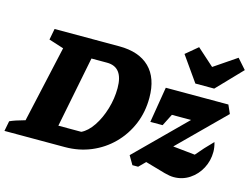

<svg xmlns="http://www.w3.org/2000/svg" viewBox="-139 -950 1483 1132"><g transform="rotate(15 603.0 -384.5)"><path d="M490 -657Q611 -657 675.5 -593.5Q740 -530 740 -409Q740 -322 709 -248Q678 -174 622.5 -118Q567 -62 493 -31Q419 0 333 0H-35L-23 -62Q-8 -69 14 -76.5Q36 -84 69 -93L173 -560L82 -589L95 -657ZM404 -112Q442 -130 474 -177.5Q506 -225 525 -288.5Q544 -352 544 -416Q544 -545 445 -545H350L264 -112ZM746 0 715 -53 1011 -347H894L857 -274H782L818 -492H1200L1223 -440L950 -169L1085 -155Q1127 -206 1178 -257Q1187 -226 1187 -199Q1187 -145 1162.5 -98.5Q1138 -52 1095 -23.5Q1052 5 999 5Q975 5 942 -4L820 -39L781 0ZM980 -561 873 -713 946 -774 1050 -681 1187 -774 1241 -713 1095 -561Z"/></g></svg>

Font: Piazzolla SC ExtraBold
Style: Italic
Weight: 800
Italic angle: -11.3°
Designer: Juan Pablo del Peral
Foundry: Huerta Tipografica
Version: Version 1.330